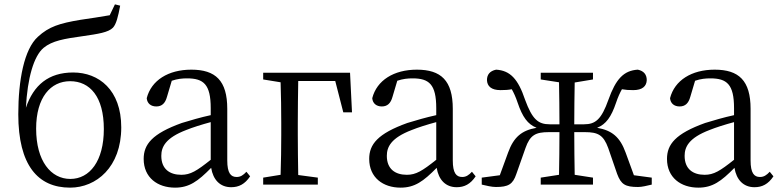

<svg xmlns="http://www.w3.org/2000/svg" viewBox="-20 -848 3584 882"><path d="M303 -26C214 -26 146 -108 146 -257C146 -401 213 -475 302 -475C393 -475 457 -404 457 -255C457 -108 392 -26 303 -26ZM508 -828 484 -778C441 -771 395 -763 350 -757C254 -741 205 -726 154 -679C91 -622 64 -480 64 -323C64 -89 154 14 302 14C422 14 537 -80 537 -263C537 -435 434 -515 316 -515C203 -515 134 -457 99 -353C106 -489 135 -590 180 -628C220 -661 275 -670 361 -682C430 -692 478 -699 499 -721C514 -737 523 -773 532 -822Z M948 -114C884 -63 855 -45 813 -45C759 -45 721 -72 721 -132C721 -172 739 -214 836 -251C863 -262 907 -276 948 -287ZM1112 -59C1097 -43 1085 -35 1067 -35C1040 -35 1024 -53 1024 -111V-348C1024 -478 970 -528 859 -528C753 -528 675 -479 654 -397C656 -373 673 -359 698 -359C724 -359 739 -374 747 -403L769 -477C795 -486 818 -488 839 -488C915 -488 948 -461 948 -351V-319C902 -309 854 -295 815 -283C679 -234 640 -185 640 -118C640 -32 704 14 784 14C849 14 889 -15 950 -77C959 -22 991 12 1042 12C1077 12 1105 -2 1129 -38Z M1520 -476 1557 -332H1597L1588 -514H1189V-483L1269 -470C1271 -415 1272 -338 1272 -283V-228C1272 -176 1271 -100 1269 -45L1189 -32V0H1440V-32L1350 -44C1349 -100 1348 -176 1348 -228V-283C1348 -340 1349 -420 1350 -476Z M1984 -114C1920 -63 1891 -45 1849 -45C1795 -45 1757 -72 1757 -132C1757 -172 1775 -214 1872 -251C1899 -262 1943 -276 1984 -287ZM2148 -59C2133 -43 2121 -35 2103 -35C2076 -35 2060 -53 2060 -111V-348C2060 -478 2006 -528 1895 -528C1789 -528 1711 -479 1690 -397C1692 -373 1709 -359 1734 -359C1760 -359 1775 -374 1783 -403L1805 -477C1831 -486 1854 -488 1875 -488C1951 -488 1984 -461 1984 -351V-319C1938 -309 1890 -295 1851 -283C1715 -234 1676 -185 1676 -118C1676 -32 1740 14 1820 14C1885 14 1925 -15 1986 -77C1995 -22 2027 12 2078 12C2113 12 2141 -2 2165 -38Z M2892 -43 2854 -147C2828 -219 2791 -249 2723 -261C2764 -277 2788 -311 2810 -376C2819 -403 2828 -422 2837 -438C2854 -435 2868 -434 2889 -434C2931 -434 2950 -452 2951 -480C2951 -505 2938 -522 2910 -528C2845 -524 2809 -485 2775 -390C2743 -300 2716 -277 2663 -277H2618C2618 -339 2619 -415 2620 -469L2704 -483V-514H2464V-483L2548 -470C2549 -415 2550 -339 2550 -277H2505C2452 -277 2425 -300 2392 -390C2360 -485 2324 -524 2259 -528C2230 -522 2217 -505 2217 -480C2218 -452 2237 -434 2279 -434C2300 -434 2315 -435 2331 -438C2340 -422 2349 -403 2358 -376C2380 -311 2404 -277 2445 -261C2377 -249 2340 -219 2314 -147L2276 -43L2193 -32V0C2214 5 2239 11 2258 11C2315 11 2336 -1 2352 -49L2394 -168C2415 -228 2441 -241 2501 -241H2550C2550 -176 2549 -99 2548 -45L2464 -32V0H2704V-32L2620 -45C2619 -100 2618 -176 2618 -241H2667C2727 -241 2752 -228 2774 -168L2815 -49C2833 -1 2852 11 2911 11C2929 11 2953 5 2974 0V-32Z M3352 -114C3288 -63 3259 -45 3217 -45C3163 -45 3125 -72 3125 -132C3125 -172 3143 -214 3240 -251C3267 -262 3311 -276 3352 -287ZM3516 -59C3501 -43 3489 -35 3471 -35C3444 -35 3428 -53 3428 -111V-348C3428 -478 3374 -528 3263 -528C3157 -528 3079 -479 3058 -397C3060 -373 3077 -359 3102 -359C3128 -359 3143 -374 3151 -403L3173 -477C3199 -486 3222 -488 3243 -488C3319 -488 3352 -461 3352 -351V-319C3306 -309 3258 -295 3219 -283C3083 -234 3044 -185 3044 -118C3044 -32 3108 14 3188 14C3253 14 3293 -15 3354 -77C3363 -22 3395 12 3446 12C3481 12 3509 -2 3533 -38Z"/></svg>

Font: Source Han Serif AKR9
Style: Regular
Weight: 400
Designer: Ryoko NISHIZUKA 西塚涼子 (kana & ideographs); Frank Grießhammer (Latin, Greek & Cyrillic); Sandoll Communications 산돌커뮤니케이션, 
Foundry: Adobe Systems Incorporated
Version: Version 1.005;hotconv 1.0.107;makeotfexe 2.5.65593